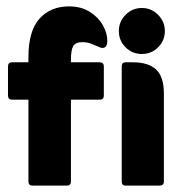

<svg xmlns="http://www.w3.org/2000/svg" viewBox="-20 -581 569 601"><path d="M69 -269H18Q5 -269 5 -282V-373Q5 -386 18 -386H69V-402Q69 -484 103.5 -522.5Q138 -561 196 -561Q234 -561 261 -544Q288 -527 302 -502Q316 -477 316 -452Q316 -444 312.5 -437.5Q309 -431 301 -431Q297 -431 294.5 -432Q292 -433 290 -434Q274 -441 263 -445Q252 -449 238 -449Q216 -449 209 -436.5Q202 -424 202 -392V-386H292Q305 -386 305 -373V-282Q305 -269 292 -269H202V-13Q202 0 189 0H82Q69 0 69 -13ZM352 -484Q352 -513 373 -534.5Q394 -556 424 -556Q454 -556 475 -534.5Q496 -513 496 -484Q496 -454 475 -433Q454 -412 424 -412Q394 -412 373 -433Q352 -454 352 -484ZM361 -13V-373Q361 -386 373 -386H396Q444 -386 468.5 -363.5Q493 -341 493 -288V-13Q493 0 479 0H373Q361 0 361 -13Z"/></svg>

Font: Zain Black
Style: Regular
Weight: 900
Designer: Zain,Boutros
Foundry: Mobile Telecommunications Company (Zain), 2024
Version: Version 1.50; ttfautohint (v1.8.4)